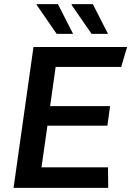

<svg xmlns="http://www.w3.org/2000/svg" viewBox="-20 -915 640 935"><path d="M46 0 143 -686H599L570 -589H251L224 -398H516L503 -303H211L182 -100H506L507 0ZM426 -750 328 -892 330 -895H432L506 -750ZM256 -750 158 -892 159 -895H262L336 -750Z"/></svg>

Font: Chivo Mono Medium
Style: Italic
Weight: 500
Italic angle: -8.05°
Monospace: yes
Designer: Hector Gatti
Foundry: Omnibus-Type
Version: Version 1.008